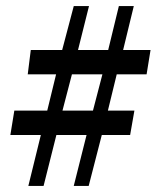

<svg xmlns="http://www.w3.org/2000/svg" viewBox="-20 -618 534 630"><path d="M474 -454 461 -374H363L334 -255H421L407 -175H314L271 -8H222L264 -175H165L123 -8H73L114 -175H14L27 -255H135L164 -374H71L81 -454H184L222 -598H272L236 -454H335L370 -598H419L384 -454ZM316 -374H216L185 -255H285Z"/></svg>

Font: Teutonic
Style: Regular
Weight: 400
Designer: Peter Wiegel
Foundry: Peter Wiegel
Version: 1.000